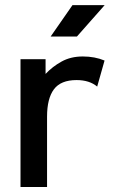

<svg xmlns="http://www.w3.org/2000/svg" viewBox="-20 -743 456 763"><path d="M366.2 -398.9Q335.4 -424.8 284.2 -424.8Q221.7 -424.8 194.3 -388.2Q167 -351.6 167 -279.3V0H61.5V-507.8H161.1V-449.2Q188.5 -478.5 224.9 -498.5Q261.2 -518.6 309.1 -518.6Q356.9 -518.6 395.5 -502.4ZM285.6 -597.7H181.2L268.1 -722.7H396Z"/></svg>

Font: Giphurs Medium
Style: Regular
Weight: 500
Version: Version 0.920; ttfautohint (v1.8.4.7-5d5b)